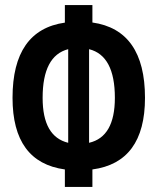

<svg xmlns="http://www.w3.org/2000/svg" viewBox="-20 -733 626 763"><path d="M237.8 9.8H347.2V-59.6C485.8 -78.1 556.2 -172.4 556.2 -344.2C556.2 -524.4 485.8 -624 347.2 -643.6V-712.9H237.8V-643.1C99.6 -623.5 29.8 -523.9 29.8 -344.2C29.8 -172.9 99.6 -78.6 237.8 -59.6ZM334 -537.6C402.3 -520.5 436.5 -456.1 436.5 -344.2C436.5 -240.7 402.3 -181.2 334 -165.5ZM251 -165.5C183.1 -182.1 149.4 -241.2 149.4 -344.2C149.4 -455.6 183.1 -520 251 -537.6Z"/></svg>

Font: Cascadia Code PL SemiBold
Style: Regular
Weight: 600
Monospace: yes
Designer: Aaron Bell
Foundry: Saja Typeworks
Version: Version 2404.023